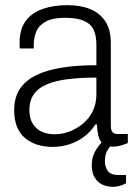

<svg xmlns="http://www.w3.org/2000/svg" viewBox="-20 -558 521 745"><path d="M184 12Q152 12 125 3.5Q98 -5 77.5 -22Q57 -39 46 -66Q35 -93 35 -130Q35 -179 56.5 -212Q78 -245 119 -265.5Q160 -286 219.5 -295.5Q279 -305 354 -305V-385Q354 -419 343.5 -442Q333 -465 306 -477Q279 -489 232 -489Q185 -489 158 -474.5Q131 -460 121 -436Q111 -412 111 -383V-370H57Q56 -375 56 -380Q56 -385 56 -392Q56 -445 80 -477Q104 -509 146 -523.5Q188 -538 241 -538Q294 -538 331.5 -522Q369 -506 389.5 -474Q410 -442 410 -392V-72Q410 -53 416.5 -45.5Q423 -38 435 -38H476V-3Q462 3 447 7Q432 11 417 11Q392 11 379 -0.5Q366 -12 361.5 -32Q357 -52 356 -75H350Q333 -48 307.5 -28.5Q282 -9 250.5 1.5Q219 12 184 12ZM193 -37Q221 -37 249 -47.5Q277 -58 301 -77.5Q325 -97 339.5 -126Q354 -155 354 -192V-257Q261 -257 204 -244Q147 -231 120.5 -203.5Q94 -176 94 -132Q94 -99 107 -78Q120 -57 142 -47Q164 -37 193 -37ZM419 167Q398 167 379 159Q360 151 348 132Q336 113 336 83Q336 53 349 29.5Q362 6 381 -12H421V-6Q411 4 399 22Q387 40 387 67Q387 90 398.5 105.5Q410 121 439 121H469V153Q457 160 443.5 163.5Q430 167 419 167Z"/></svg>

Font: Archivo SemiCondensed ExtraLight
Style: Regular
Weight: 250
Width: 4
Designer: Hector Gatti
Foundry: Omnibus-Type
Version: Version 2.001